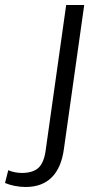

<svg xmlns="http://www.w3.org/2000/svg" viewBox="-165 -560 390 766"><path d="M-63 186Q-85 186 -107 181.5Q-129 177 -145 170L-132 119Q-121 124 -106.5 127Q-92 130 -78 130Q-32 130 -10 108Q12 86 18 34L99 -540H171L90 34Q80 109 41.5 147.5Q3 186 -63 186Z"/></svg>

Font: Pathway Extreme Condensed Light
Style: Italic
Weight: 300
Width: 3
Italic angle: -8°
Version: Version 1.001;gftools[0.9.26]